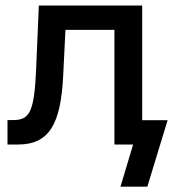

<svg xmlns="http://www.w3.org/2000/svg" viewBox="-20 -536 642 712"><path d="M28.3 -90.8H7.8V0H45.9C164.1 0 205.6 -77.6 214.4 -256.8L222.7 -425.3H404.3V0H473.6L426.8 156.2H526.4L601.6 -90.3H507.3V-515.6H124L114.3 -286.1C107.4 -119.6 90.3 -90.8 28.3 -90.8Z"/></svg>

Font: Inteeer Medium
Style: Regular
Weight: 500
Designer: Rasmus Andersson
Foundry: rsms
Version: Version 4.001;Glyphs 3.4 (3402)